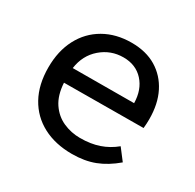

<svg xmlns="http://www.w3.org/2000/svg" viewBox="-109 -563 709 698"><g transform="rotate(30 245.5 -214.5)"><path d="M446 -51Q406 -17 364.5 -1Q323 15 270 15Q200 15 148 -12.5Q96 -40 67.5 -91.5Q39 -143 39 -215Q39 -284 66 -335.5Q93 -387 142.5 -415.5Q192 -444 257 -444Q318 -444 361 -418Q404 -392 427.5 -345.5Q451 -299 451 -235Q451 -226 450.5 -216.5Q450 -207 449 -197L116 -195Q119 -144 140.5 -112Q162 -80 195.5 -65Q229 -50 267 -50Q311 -50 346 -62Q381 -74 410 -98ZM374 -258Q373 -314 341.5 -348.5Q310 -383 258 -383Q205 -383 165 -348.5Q125 -314 117 -257Z"/></g></svg>

Font: Podkova
Style: Regular
Weight: 400
Designer: Ilya Yudin
Foundry: Cyreal (www.cyreal.org)
Version: Version 2.103